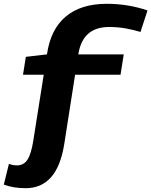

<svg xmlns="http://www.w3.org/2000/svg" viewBox="-82 -770 796 1010"><path d="M53 220Q-12 220 -62 201L-35 92Q-14 100 7 100Q43 100 62.5 70Q82 40 93 -29L148 -377H39L54 -471L165 -484Q184 -616 264 -683Q344 -750 480 -750Q592 -750 694 -715L657 -602Q621 -613 579.5 -620.5Q538 -628 492 -628Q352 -628 330 -484H569L552 -377H313L256 -12Q237 106 186 163Q135 220 53 220Z"/></svg>

Font: Georama Extra Expanded SemiBold
Style: Italic
Weight: 600
Width: 8
Italic angle: -9°
Designer: Jean-Baptiste Levee
Foundry: Production Type
Version: Version 1.000